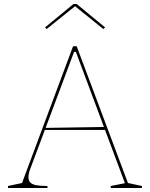

<svg xmlns="http://www.w3.org/2000/svg" viewBox="-20 -939 749 959"><path d="M20 0V-10L90 -25L345 -708H363L619 -25L689 -10V0H533V-10L604 -24L359 -680H350L134 -103Q128 -89 125 -76Q122 -63 122 -54Q122 -38 131 -28Q140 -18 161 -14Q182 -10 217 -10V0ZM195 -290V-300L511 -305V-290ZM213 -794 205 -802 347 -919H363L505 -802L496 -794L355 -908Z"/></svg>

Font: Kalnia Thin
Style: Regular
Weight: 250
Designer: Frida Medrano
Foundry: Frida Medrano
Version: Version 1.105